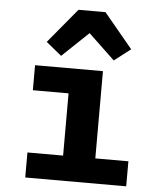

<svg xmlns="http://www.w3.org/2000/svg" viewBox="-55 -832 710 879"><g transform="rotate(5 300.0 -393.0)"><path d="M94 -115H258V-401H94V-516H406V-115H558V0H94ZM394 -786 526 -627 451 -569 330 -684 209 -569 138 -627 270 -786Z"/></g></svg>

Font: Lilex Nerd Font
Style: Bold
Weight: 700
Designer: Mike Abbink, Paul van der Laan, Pieter van Rosmalen, Mikhael Khrustik
Foundry: Mikhael Khrustik
Version: Version 2.400; ttfautohint (v1.8.4.7-5d5b);Nerd Fonts 3.3.0